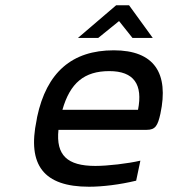

<svg xmlns="http://www.w3.org/2000/svg" viewBox="-20 -700 640 729"><path d="M589 -268C622 -422 566 -509 412 -509C253 -509 157 -425 121 -256L119 -244C83 -73 146 9 318 9C369 9 435 1 497 -14L513 -90C466 -79 389 -70 342 -70C235 -70 192 -111 202 -207H537C570 -207 579 -223 589 -268ZM217 -283C246 -385 300 -430 395 -430C489 -430 523 -379 504 -283ZM276 -556H353L432 -620L483 -556H560L470 -680H421Z"/></svg>

Font: LT Wave Mono
Style: Italic
Weight: 400
Designer: Daniel Lyons
Version: Version 2.5 (Glyphs App)